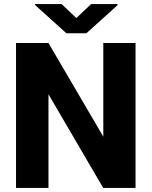

<svg xmlns="http://www.w3.org/2000/svg" viewBox="-20 -922 744 942"><path d="M645 -710.9V0H486.3L217.8 -459.5V0H58.6V-710.9H217.8L486.8 -251.5V-710.9ZM282.2 -901.9 354.5 -833.5 426.8 -901.9H556.6V-896.5L403.8 -758.8H305.7L151.9 -897.5V-901.9Z"/></svg>

Font: Vazirmatn RD UI ExtraBold
Style: Regular
Weight: 800
Designer: Saber Rastikerdar
Foundry: Saber Rastikerdar
Version: Version 33.003